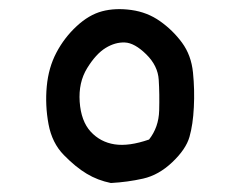

<svg xmlns="http://www.w3.org/2000/svg" viewBox="-20 -405 540 427"><path d="M226.6 2Q197.3 -3.9 172.9 -18.6Q148.4 -33.2 122.1 -60.1Q95.7 -86.9 87.9 -128.9Q80.1 -170.9 84 -212.9Q87.9 -254.9 105.5 -288.1Q123 -321.3 150.4 -346.7Q177.7 -372.1 207 -379.9Q236.3 -387.7 272 -382.8Q307.6 -377.9 335.9 -357.9Q364.3 -337.9 384.8 -310.1Q405.3 -282.2 409.2 -243.7Q413.1 -205.1 411.1 -166.5Q409.2 -127.9 401.4 -100.6Q393.6 -73.2 363.3 -44.4Q333 -15.6 298.3 -7.8Q263.7 0 226.6 2ZM311.5 -94.7Q333 -122.1 334 -159.2Q335 -196.3 333 -227.5Q331.1 -258.8 305.2 -284.2Q279.3 -309.6 257.8 -310.5Q236.3 -311.5 214.8 -298.3Q193.4 -285.2 173.8 -253.4Q154.3 -221.7 157.2 -178.7Q160.2 -135.7 181.6 -112.3Q203.1 -88.9 234.9 -84Q266.6 -79.1 311.5 -94.7Z"/></svg>

Font: JasonHandwriting4
Style: Regular
Weight: 400
Version: Version 1.01.21